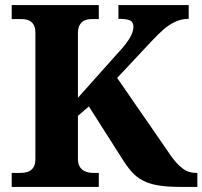

<svg xmlns="http://www.w3.org/2000/svg" viewBox="-20 -734 795 754"><path d="M26 0V-55H60Q78 -55 91 -60Q104 -65 111.5 -77Q119 -89 119 -110V-605Q119 -625 112 -637Q105 -649 93 -654Q81 -659 64 -659H26V-714H368V-659H340Q323 -659 311.5 -653.5Q300 -648 293 -636Q286 -624 286 -603V-350L444 -527Q475 -560 489.5 -584.5Q504 -609 504 -629Q504 -647 491 -653.5Q478 -660 445 -660V-714H721V-660Q694 -660 669.5 -649Q645 -638 622.5 -618.5Q600 -599 576 -573L440 -428L639 -140Q660 -108 678 -89.5Q696 -71 712.5 -63Q729 -55 751 -55H755V0H689Q636 0 601 -6Q566 -12 541 -25Q516 -38 497 -59.5Q478 -81 457 -115L329 -316L286 -279V-111Q286 -90 294 -78Q302 -66 315.5 -60.5Q329 -55 346 -55H368V0Z"/></svg>

Font: Noto Serif Hentaigana EL
Style: Regular
Weight: 400
Designer: Kazuhiro Yamada
Foundry: nipponia
Version: Version 1.000